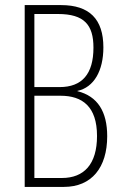

<svg xmlns="http://www.w3.org/2000/svg" viewBox="-20 -734 480 754"><path d="M220 -714H77V0H231C340 0 401 -76 401 -199C401 -295 364 -356 284 -376V-377C349 -391 386 -456 386 -548C386 -659 331 -714 220 -714ZM214 -392H115V-679H208C311 -679 347 -636 347 -547C347 -443 302 -392 214 -392ZM115 -358H218C303 -358 361 -316 361 -200C361 -89 310 -35 223 -35H115Z"/></svg>

Font: Noto Sans Kannada ExtraCondensed ExtraLight
Style: Regular
Weight: 200
Width: 2
Designer: Jelle Bosma - Monotype Design Team
Foundry: Monotype Imaging Inc.
Version: Version 2.005